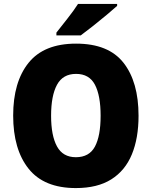

<svg xmlns="http://www.w3.org/2000/svg" viewBox="-20 -947 772 977"><path d="M685 -358Q685 -244 651 -161.5Q617 -79 546.5 -34.5Q476 10 366 10Q204 10 125.5 -88.5Q47 -187 47 -359Q47 -530 125.5 -627.5Q204 -725 367 -725Q532 -725 608.5 -627.5Q685 -530 685 -358ZM240 -358Q240 -257 270 -202Q300 -147 366 -147Q434 -147 463 -201Q492 -255 492 -358Q492 -461 463 -516Q434 -571 367 -571Q300 -571 270 -515.5Q240 -460 240 -358ZM576 -917Q556 -899 522.5 -871Q489 -843 453 -814.5Q417 -786 391 -767H267V-781Q292 -813 324 -853.5Q356 -894 377 -927H576Z"/></svg>

Font: Noto Sans Tamil SemiCondensed Black
Style: Regular
Weight: 900
Width: 4
Designer: Jelle Bosma - Monotype Design Team
Foundry: Monotype Imaging Inc.
Version: Version 2.004; ttfautohint (v1.8.4.7-5d5b)